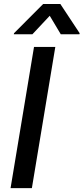

<svg xmlns="http://www.w3.org/2000/svg" viewBox="-20 -969 430 989"><path d="M264.9 -727.3 144.2 0H34.4L155.2 -727.3ZM147 -792.6H51.1L52.2 -797.9L202.4 -948.5H290.8L390.3 -797.9L389.2 -792.6H293L236.2 -887.8Z"/></svg>

Font: Karasuma Gothic
Style: Medium Italic
Weight: 500
Italic angle: 9.39998°
Designer: Rasmus Andersson / Ryoko Nishizuka
Foundry: Genbu
Version: Version 1.00